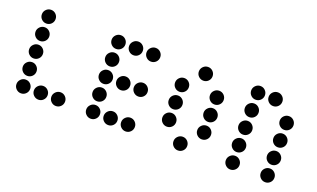

<svg xmlns="http://www.w3.org/2000/svg" viewBox="-71 -1049 2331 1414"><g transform="rotate(20 1094.0 -342.0)"><path d="M190.4 -615.2Q190.4 -592.8 174.8 -577.1Q159.2 -561.5 136.7 -561.5Q114.7 -561.5 98.9 -577.1Q83 -592.8 83 -615.2Q83 -637.2 98.9 -653.1Q114.7 -668.9 136.7 -668.9Q159.2 -668.9 174.8 -653.1Q190.4 -637.2 190.4 -615.2ZM190.4 -478.5Q190.4 -456.1 174.8 -440.4Q159.2 -424.8 136.7 -424.8Q114.7 -424.8 98.9 -440.4Q83 -456.1 83 -478.5Q83 -500.5 98.9 -516.4Q114.7 -532.2 136.7 -532.2Q159.2 -532.2 174.8 -516.4Q190.4 -500.5 190.4 -478.5ZM190.4 -341.8Q190.4 -319.3 174.8 -303.7Q159.2 -288.1 136.7 -288.1Q114.7 -288.1 98.9 -303.7Q83 -319.3 83 -341.8Q83 -363.8 98.9 -379.6Q114.7 -395.5 136.7 -395.5Q159.2 -395.5 174.8 -379.6Q190.4 -363.8 190.4 -341.8ZM190.4 -205.1Q190.4 -182.6 174.8 -167Q159.2 -151.4 136.7 -151.4Q114.7 -151.4 98.9 -167Q83 -182.6 83 -205.1Q83 -227.1 98.9 -242.9Q114.7 -258.8 136.7 -258.8Q159.2 -258.8 174.8 -242.9Q190.4 -227.1 190.4 -205.1ZM190.4 -68.4Q190.4 -45.9 174.8 -30.3Q159.2 -14.6 136.7 -14.6Q114.7 -14.6 98.9 -30.3Q83 -45.9 83 -68.4Q83 -90.3 98.9 -106.2Q114.7 -122.1 136.7 -122.1Q159.2 -122.1 174.8 -106.2Q190.4 -90.3 190.4 -68.4ZM327.1 -68.4Q327.1 -45.9 311.5 -30.3Q295.9 -14.6 273.4 -14.6Q251.5 -14.6 235.6 -30.3Q219.7 -45.9 219.7 -68.4Q219.7 -90.3 235.6 -106.2Q251.5 -122.1 273.4 -122.1Q295.9 -122.1 311.5 -106.2Q327.1 -90.3 327.1 -68.4ZM463.9 -68.4Q463.9 -45.9 448.2 -30.3Q432.6 -14.6 410.2 -14.6Q388.2 -14.6 372.3 -30.3Q356.4 -45.9 356.4 -68.4Q356.4 -90.3 372.3 -106.2Q388.2 -122.1 410.2 -122.1Q432.6 -122.1 448.2 -106.2Q463.9 -90.3 463.9 -68.4Z M737.3 -615.2Q737.3 -592.8 721.7 -577.1Q706.1 -561.5 683.6 -561.5Q661.6 -561.5 645.8 -577.1Q629.9 -592.8 629.9 -615.2Q629.9 -637.2 645.8 -653.1Q661.6 -668.9 683.6 -668.9Q706.1 -668.9 721.7 -653.1Q737.3 -637.2 737.3 -615.2ZM874 -615.2Q874 -592.8 858.4 -577.1Q842.8 -561.5 820.3 -561.5Q798.3 -561.5 782.5 -577.1Q766.6 -592.8 766.6 -615.2Q766.6 -637.2 782.5 -653.1Q798.3 -668.9 820.3 -668.9Q842.8 -668.9 858.4 -653.1Q874 -637.2 874 -615.2ZM1010.7 -615.2Q1010.7 -592.8 995.1 -577.1Q979.5 -561.5 957 -561.5Q935.1 -561.5 919.2 -577.1Q903.3 -592.8 903.3 -615.2Q903.3 -637.2 919.2 -653.1Q935.1 -668.9 957 -668.9Q979.5 -668.9 995.1 -653.1Q1010.7 -637.2 1010.7 -615.2ZM737.3 -478.5Q737.3 -456.1 721.7 -440.4Q706.1 -424.8 683.6 -424.8Q661.6 -424.8 645.8 -440.4Q629.9 -456.1 629.9 -478.5Q629.9 -500.5 645.8 -516.4Q661.6 -532.2 683.6 -532.2Q706.1 -532.2 721.7 -516.4Q737.3 -500.5 737.3 -478.5ZM737.3 -341.8Q737.3 -319.3 721.7 -303.7Q706.1 -288.1 683.6 -288.1Q661.6 -288.1 645.8 -303.7Q629.9 -319.3 629.9 -341.8Q629.9 -363.8 645.8 -379.6Q661.6 -395.5 683.6 -395.5Q706.1 -395.5 721.7 -379.6Q737.3 -363.8 737.3 -341.8ZM874 -341.8Q874 -319.3 858.4 -303.7Q842.8 -288.1 820.3 -288.1Q798.3 -288.1 782.5 -303.7Q766.6 -319.3 766.6 -341.8Q766.6 -363.8 782.5 -379.6Q798.3 -395.5 820.3 -395.5Q842.8 -395.5 858.4 -379.6Q874 -363.8 874 -341.8ZM1010.7 -341.8Q1010.7 -319.3 995.1 -303.7Q979.5 -288.1 957 -288.1Q935.1 -288.1 919.2 -303.7Q903.3 -319.3 903.3 -341.8Q903.3 -363.8 919.2 -379.6Q935.1 -395.5 957 -395.5Q979.5 -395.5 995.1 -379.6Q1010.7 -363.8 1010.7 -341.8ZM737.3 -205.1Q737.3 -182.6 721.7 -167Q706.1 -151.4 683.6 -151.4Q661.6 -151.4 645.8 -167Q629.9 -182.6 629.9 -205.1Q629.9 -227.1 645.8 -242.9Q661.6 -258.8 683.6 -258.8Q706.1 -258.8 721.7 -242.9Q737.3 -227.1 737.3 -205.1ZM737.3 -68.4Q737.3 -45.9 721.7 -30.3Q706.1 -14.6 683.6 -14.6Q661.6 -14.6 645.8 -30.3Q629.9 -45.9 629.9 -68.4Q629.9 -90.3 645.8 -106.2Q661.6 -122.1 683.6 -122.1Q706.1 -122.1 721.7 -106.2Q737.3 -90.3 737.3 -68.4ZM874 -68.4Q874 -45.9 858.4 -30.3Q842.8 -14.6 820.3 -14.6Q798.3 -14.6 782.5 -30.3Q766.6 -45.9 766.6 -68.4Q766.6 -90.3 782.5 -106.2Q798.3 -122.1 820.3 -122.1Q842.8 -122.1 858.4 -106.2Q874 -90.3 874 -68.4ZM1010.7 -68.4Q1010.7 -45.9 995.1 -30.3Q979.5 -14.6 957 -14.6Q935.1 -14.6 919.2 -30.3Q903.3 -45.9 903.3 -68.4Q903.3 -90.3 919.2 -106.2Q935.1 -122.1 957 -122.1Q979.5 -122.1 995.1 -106.2Q1010.7 -90.3 1010.7 -68.4Z M1420.9 -615.2Q1420.9 -592.8 1405.3 -577.1Q1389.6 -561.5 1367.2 -561.5Q1345.2 -561.5 1329.3 -577.1Q1313.5 -592.8 1313.5 -615.2Q1313.5 -637.2 1329.3 -653.1Q1345.2 -668.9 1367.2 -668.9Q1389.6 -668.9 1405.3 -653.1Q1420.9 -637.2 1420.9 -615.2ZM1284.2 -478.5Q1284.2 -456.1 1268.6 -440.4Q1252.9 -424.8 1230.5 -424.8Q1208.5 -424.8 1192.6 -440.4Q1176.8 -456.1 1176.8 -478.5Q1176.8 -500.5 1192.6 -516.4Q1208.5 -532.2 1230.5 -532.2Q1252.9 -532.2 1268.6 -516.4Q1284.2 -500.5 1284.2 -478.5ZM1557.6 -478.5Q1557.6 -456.1 1542 -440.4Q1526.4 -424.8 1503.9 -424.8Q1481.9 -424.8 1466.1 -440.4Q1450.2 -456.1 1450.2 -478.5Q1450.2 -500.5 1466.1 -516.4Q1481.9 -532.2 1503.9 -532.2Q1526.4 -532.2 1542 -516.4Q1557.6 -500.5 1557.6 -478.5ZM1284.2 -341.8Q1284.2 -319.3 1268.6 -303.7Q1252.9 -288.1 1230.5 -288.1Q1208.5 -288.1 1192.6 -303.7Q1176.8 -319.3 1176.8 -341.8Q1176.8 -363.8 1192.6 -379.6Q1208.5 -395.5 1230.5 -395.5Q1252.9 -395.5 1268.6 -379.6Q1284.2 -363.8 1284.2 -341.8ZM1557.6 -341.8Q1557.6 -319.3 1542 -303.7Q1526.4 -288.1 1503.9 -288.1Q1481.9 -288.1 1466.1 -303.7Q1450.2 -319.3 1450.2 -341.8Q1450.2 -363.8 1466.1 -379.6Q1481.9 -395.5 1503.9 -395.5Q1526.4 -395.5 1542 -379.6Q1557.6 -363.8 1557.6 -341.8ZM1284.2 -205.1Q1284.2 -182.6 1268.6 -167Q1252.9 -151.4 1230.5 -151.4Q1208.5 -151.4 1192.6 -167Q1176.8 -182.6 1176.8 -205.1Q1176.8 -227.1 1192.6 -242.9Q1208.5 -258.8 1230.5 -258.8Q1252.9 -258.8 1268.6 -242.9Q1284.2 -227.1 1284.2 -205.1ZM1557.6 -205.1Q1557.6 -182.6 1542 -167Q1526.4 -151.4 1503.9 -151.4Q1481.9 -151.4 1466.1 -167Q1450.2 -182.6 1450.2 -205.1Q1450.2 -227.1 1466.1 -242.9Q1481.9 -258.8 1503.9 -258.8Q1526.4 -258.8 1542 -242.9Q1557.6 -227.1 1557.6 -205.1ZM1420.9 -68.4Q1420.9 -45.9 1405.3 -30.3Q1389.6 -14.6 1367.2 -14.6Q1345.2 -14.6 1329.3 -30.3Q1313.5 -45.9 1313.5 -68.4Q1313.5 -90.3 1329.3 -106.2Q1345.2 -122.1 1367.2 -122.1Q1389.6 -122.1 1405.3 -106.2Q1420.9 -90.3 1420.9 -68.4Z M1831.1 -615.2Q1831.1 -592.8 1815.4 -577.1Q1799.8 -561.5 1777.3 -561.5Q1755.4 -561.5 1739.5 -577.1Q1723.6 -592.8 1723.6 -615.2Q1723.6 -637.2 1739.5 -653.1Q1755.4 -668.9 1777.3 -668.9Q1799.8 -668.9 1815.4 -653.1Q1831.1 -637.2 1831.1 -615.2ZM1967.8 -615.2Q1967.8 -592.8 1952.1 -577.1Q1936.5 -561.5 1914.1 -561.5Q1892.1 -561.5 1876.2 -577.1Q1860.4 -592.8 1860.4 -615.2Q1860.4 -637.2 1876.2 -653.1Q1892.1 -668.9 1914.1 -668.9Q1936.5 -668.9 1952.1 -653.1Q1967.8 -637.2 1967.8 -615.2ZM1831.1 -478.5Q1831.1 -456.1 1815.4 -440.4Q1799.8 -424.8 1777.3 -424.8Q1755.4 -424.8 1739.5 -440.4Q1723.6 -456.1 1723.6 -478.5Q1723.6 -500.5 1739.5 -516.4Q1755.4 -532.2 1777.3 -532.2Q1799.8 -532.2 1815.4 -516.4Q1831.1 -500.5 1831.1 -478.5ZM2104.5 -478.5Q2104.5 -456.1 2088.9 -440.4Q2073.2 -424.8 2050.8 -424.8Q2028.8 -424.8 2012.9 -440.4Q1997.1 -456.1 1997.1 -478.5Q1997.1 -500.5 2012.9 -516.4Q2028.8 -532.2 2050.8 -532.2Q2073.2 -532.2 2088.9 -516.4Q2104.5 -500.5 2104.5 -478.5ZM1831.1 -341.8Q1831.1 -319.3 1815.4 -303.7Q1799.8 -288.1 1777.3 -288.1Q1755.4 -288.1 1739.5 -303.7Q1723.6 -319.3 1723.6 -341.8Q1723.6 -363.8 1739.5 -379.6Q1755.4 -395.5 1777.3 -395.5Q1799.8 -395.5 1815.4 -379.6Q1831.1 -363.8 1831.1 -341.8ZM2104.5 -341.8Q2104.5 -319.3 2088.9 -303.7Q2073.2 -288.1 2050.8 -288.1Q2028.8 -288.1 2012.9 -303.7Q1997.1 -319.3 1997.1 -341.8Q1997.1 -363.8 2012.9 -379.6Q2028.8 -395.5 2050.8 -395.5Q2073.2 -395.5 2088.9 -379.6Q2104.5 -363.8 2104.5 -341.8ZM1831.1 -205.1Q1831.1 -182.6 1815.4 -167Q1799.8 -151.4 1777.3 -151.4Q1755.4 -151.4 1739.5 -167Q1723.6 -182.6 1723.6 -205.1Q1723.6 -227.1 1739.5 -242.9Q1755.4 -258.8 1777.3 -258.8Q1799.8 -258.8 1815.4 -242.9Q1831.1 -227.1 1831.1 -205.1ZM2104.5 -205.1Q2104.5 -182.6 2088.9 -167Q2073.2 -151.4 2050.8 -151.4Q2028.8 -151.4 2012.9 -167Q1997.1 -182.6 1997.1 -205.1Q1997.1 -227.1 2012.9 -242.9Q2028.8 -258.8 2050.8 -258.8Q2073.2 -258.8 2088.9 -242.9Q2104.5 -227.1 2104.5 -205.1ZM1831.1 -68.4Q1831.1 -45.9 1815.4 -30.3Q1799.8 -14.6 1777.3 -14.6Q1755.4 -14.6 1739.5 -30.3Q1723.6 -45.9 1723.6 -68.4Q1723.6 -90.3 1739.5 -106.2Q1755.4 -122.1 1777.3 -122.1Q1799.8 -122.1 1815.4 -106.2Q1831.1 -90.3 1831.1 -68.4ZM2104.5 -68.4Q2104.5 -45.9 2088.9 -30.3Q2073.2 -14.6 2050.8 -14.6Q2028.8 -14.6 2012.9 -30.3Q1997.1 -45.9 1997.1 -68.4Q1997.1 -90.3 2012.9 -106.2Q2028.8 -122.1 2050.8 -122.1Q2073.2 -122.1 2088.9 -106.2Q2104.5 -90.3 2104.5 -68.4Z"/></g></svg>

Font: DatDot
Style: Regular
Weight: 400
Designer: GGBot
Version: 1.00